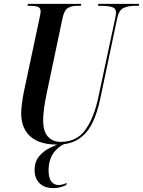

<svg xmlns="http://www.w3.org/2000/svg" viewBox="-20 -734 736 988"><path d="M274 10Q183 10 136 -32Q89 -74 89 -152Q89 -172 93 -202Q97 -232 102 -258L181 -629Q185 -647 187 -658Q189 -669 189 -676Q189 -693 175.5 -698.5Q162 -704 138 -704H121L124 -714H398L396 -704H375Q348 -704 329 -692.5Q310 -681 301 -637L221 -257Q217 -240 212.5 -214Q208 -188 205 -161.5Q202 -135 202 -117Q202 -57 227 -30.5Q252 -4 292 -4Q376 -4 420.5 -67.5Q465 -131 487 -238L571 -632Q577 -658 577 -669Q577 -692 555.5 -698Q534 -704 502 -704H484L486 -714H696L694 -704H673Q641 -704 616 -693Q591 -682 582 -635L496 -226Q481 -154 455 -101Q429 -48 385.5 -19Q342 10 274 10ZM255 234Q209 234 183.5 209Q158 184 158 141Q158 98 181 70.5Q204 43 237.5 26.5Q271 10 302 0H328Q284 15 257 51Q230 87 230 143Q230 183 244.5 200.5Q259 218 281 218Q302 218 323 207L321 218Q289 234 255 234Z"/></svg>

Font: Noto Serif Display ExtraCondensed SemiBold
Style: Italic
Weight: 600
Width: 2
Italic angle: -12°
Designer: Monotype Design Team
Foundry: Monotype Imaging Inc.
Version: Version 2.009